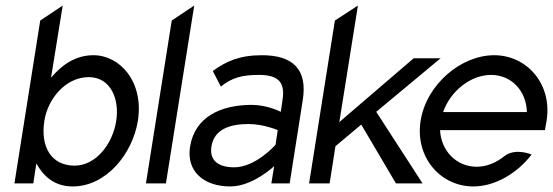

<svg xmlns="http://www.w3.org/2000/svg" viewBox="-20 -661 1993 692"><path d="M32 0H100L111 -72C136 -27 175 11 242 11C363 11 458 -107 477 -226C499 -368 411 -462 317 -462C251 -462 202 -426 164 -381L206 -641L125 -587ZM140 -226C152 -304 216 -383 300 -383C379 -383 411 -304 399 -226C386 -141 325 -64 249 -64C164 -64 125 -133 140 -226Z M506 0H578L680 -641L599 -587Z M665 -132C651 -45 713 11 810 11C891 11 968 -62 968 -62L958 0H1024L1071 -299C1089 -410 1037 -462 924 -462C844 -462 794 -440 747 -405L776 -349C817 -382 854 -391 913 -391C982 -391 1009 -366 998 -299L992 -258C992 -258 944 -283 887 -283C778 -283 682 -241 665 -132ZM742 -133C752 -197 812 -214 876 -214C930 -214 981 -192 981 -192L973 -139C973 -139 902 -58 824 -58C769 -58 734 -81 742 -133Z M1094 0H1168L1189 -134L1282 -212L1407 0H1503L1336 -258L1568 -451H1471L1203 -221L1270 -641L1187 -587Z M1496 -226C1475 -95 1567 11 1686 11C1763 11 1843 -35 1896 -104C1896 -104 1839 -129 1799 -99C1769 -75 1735 -60 1698 -60C1626 -60 1570 -116 1566 -192H1944L1950 -226C1971 -357 1880 -462 1761 -462C1642 -462 1517 -357 1496 -226ZM1577 -257C1604 -334 1677 -391 1750 -391C1823 -391 1877 -334 1879 -257Z"/></svg>

Font: Charger Pro
Style: NarObl
Weight: 400
Designer: Jasper
Foundry: Cannot Into Space Fonts
Version: Version 1.09